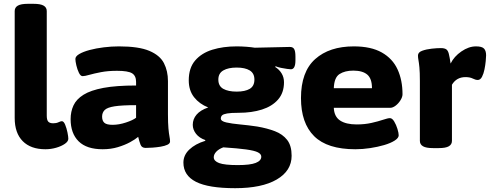

<svg xmlns="http://www.w3.org/2000/svg" viewBox="-20 -774 2567 1006"><path d="M218 8Q141 8 99 -34.5Q57 -77 57 -156V-716Q57 -735 73.5 -744.5Q90 -754 126 -754H156Q192 -754 208.5 -744.5Q225 -735 225 -716V-168Q225 -145 233 -136.5Q241 -128 259 -128Q275 -128 286.5 -133.5Q298 -139 304 -139Q314 -139 321.5 -120.5Q329 -102 333.5 -80Q338 -58 338 -47Q338 -33 320 -20.5Q302 -8 274.5 0Q247 8 218 8Z M518 8Q434 8 392 -33.5Q350 -75 350 -150Q350 -189 365 -221.5Q380 -254 417.5 -277.5Q455 -301 522 -313.5Q589 -326 693 -326V-345Q693 -377 672 -390Q651 -403 593 -403Q546 -403 509.5 -396Q473 -389 448.5 -382Q424 -375 413 -375Q402 -375 393.5 -392.5Q385 -410 380 -431.5Q375 -453 375 -465Q375 -479 395.5 -491Q416 -503 449.5 -512Q483 -521 523.5 -526Q564 -531 603 -531Q707 -531 762.5 -507.5Q818 -484 839 -443Q860 -402 860 -349V-176Q860 -129 862.5 -101.5Q865 -74 868 -59Q871 -44 871 -33Q871 -22 857 -15.5Q843 -9 822 -5.5Q801 -2 779.5 -0.5Q758 1 743 1Q723 1 716.5 -15.5Q710 -32 704 -57Q689 -44 661.5 -29Q634 -14 597.5 -3Q561 8 518 8ZM570 -120Q603 -120 639.5 -132Q676 -144 693 -157V-223Q619 -223 580.5 -217Q542 -211 528.5 -197.5Q515 -184 515 -163Q515 -141 527 -130.5Q539 -120 570 -120Z M1212 212Q1072 212 1006.5 178.5Q941 145 941 78Q941 39 972 9.5Q1003 -20 1055 -36L1056 -40Q1024 -51 1007 -73Q990 -95 990 -120Q990 -150 1010 -173.5Q1030 -197 1071 -211Q1025 -229 997 -264.5Q969 -300 969 -353Q969 -418 1002.5 -457Q1036 -496 1092.5 -513.5Q1149 -531 1220 -531Q1245 -531 1271 -529Q1297 -527 1315 -524L1496 -528Q1514 -529 1521 -517.5Q1528 -506 1528 -478V-458Q1528 -411 1504 -411Q1499 -411 1484 -413Q1469 -415 1452 -418.5Q1435 -422 1424 -427L1422 -423Q1443 -410 1455.5 -389.5Q1468 -369 1468 -343Q1468 -288 1437 -252.5Q1406 -217 1352.5 -200Q1299 -183 1231 -183Q1190 -183 1170 -179.5Q1150 -176 1143.5 -169.5Q1137 -163 1137 -153Q1137 -139 1165.5 -132.5Q1194 -126 1237.5 -122Q1281 -118 1328 -111Q1380 -102 1420.5 -86.5Q1461 -71 1484.5 -41Q1508 -11 1508 42Q1508 121 1430 166.5Q1352 212 1212 212ZM1220 -294Q1264 -294 1288.5 -308.5Q1313 -323 1313 -357Q1313 -390 1288.5 -405Q1264 -420 1220 -420Q1176 -420 1150 -405Q1124 -390 1124 -357Q1124 -323 1150 -308.5Q1176 -294 1220 -294ZM1226 91Q1291 91 1320 79.5Q1349 68 1349 47Q1349 33 1331 24Q1313 15 1269.5 9Q1226 3 1150 -2Q1126 7 1113 21Q1100 35 1100 50Q1100 70 1128.5 80.5Q1157 91 1226 91Z M1842 8Q1695 8 1626 -60.5Q1557 -129 1557 -260Q1557 -398 1631.5 -464.5Q1706 -531 1834 -531Q1924 -531 1980.5 -499Q2037 -467 2063 -410.5Q2089 -354 2089 -280Q2089 -266 2078.5 -249Q2068 -232 2053 -220.5Q2038 -209 2024 -209H1729Q1731 -163 1762 -142.5Q1793 -122 1849 -122Q1891 -122 1926.5 -130Q1962 -138 1987 -146.5Q2012 -155 2023 -155Q2035 -155 2045.5 -137.5Q2056 -120 2062.5 -98.5Q2069 -77 2069 -65Q2069 -51 2048 -37.5Q2027 -24 1993 -14Q1959 -4 1919.5 2Q1880 8 1842 8ZM1729 -312H1929Q1929 -362 1904.5 -383Q1880 -404 1831 -404Q1787 -404 1759 -386Q1731 -368 1729 -312Z M2249 2Q2213 2 2196.5 -7.5Q2180 -17 2180 -36V-349Q2180 -396 2177.5 -421Q2175 -446 2172.5 -459Q2170 -472 2170 -483Q2170 -500 2192 -508Q2214 -516 2242 -519Q2270 -522 2290 -522Q2308 -522 2317.5 -516Q2327 -510 2331.5 -492.5Q2336 -475 2341 -441Q2359 -478 2397.5 -504.5Q2436 -531 2474 -531Q2505 -531 2516 -519.5Q2527 -508 2527 -484Q2527 -475 2525 -454Q2523 -433 2518.5 -410.5Q2514 -388 2505.5 -371.5Q2497 -355 2483 -355Q2472 -355 2457 -362.5Q2442 -370 2419 -370Q2372 -370 2348 -330V-36Q2348 -17 2331.5 -7.5Q2315 2 2279 2Z"/></svg>

Font: Asap Semi Expanded ExtraBold
Style: Regular
Weight: 800
Width: 6
Designer: Pablo Cosgaya
Foundry: Omnibus-Type
Version: Version 3.001; ttfautohint (v1.8.4.7-5d5b)